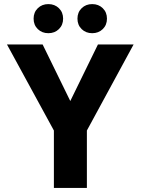

<svg xmlns="http://www.w3.org/2000/svg" viewBox="-20 -917 686 937"><path d="M243 -280 14 -700H188L323 -424L458 -700H632L404 -280V0H243ZM144 -826Q144 -857 164.5 -877Q185 -897 216 -897Q247 -897 267.5 -877Q288 -857 288 -826Q288 -795 267.5 -775Q247 -755 216 -755Q185 -755 164.5 -775Q144 -795 144 -826ZM358 -826Q358 -857 378.5 -877Q399 -897 430 -897Q461 -897 481.5 -877Q502 -857 502 -826Q502 -795 481.5 -775Q461 -755 430 -755Q399 -755 378.5 -775Q358 -795 358 -826Z"/></svg>

Font: Sarabun ExtraBold
Style: Regular
Weight: 800
Version: Version 1.000; ttfautohint (v1.6)